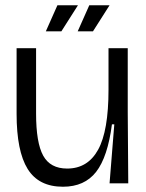

<svg xmlns="http://www.w3.org/2000/svg" viewBox="-20 -696 555 729"><path d="M219 13Q127 13 85 -54.5Q43 -122 43 -264V-513H117V-265Q117 -154 144 -105Q171 -56 235 -56Q313 -56 352.5 -127.5Q392 -199 392 -356V-513H465V-271L467 0H396L414 -224H405Q389 -100 345 -43.5Q301 13 219 13ZM213 -577H154L198 -676H276ZM333 -577H275L319 -676H396Z"/></svg>

Font: Bricolage Grotesque 96pt Light
Style: Regular
Weight: 300
Designer: Mathieu Triay
Foundry: Atelier Triay
Version: Version 1.001; ttfautohint (v1.8.4.7-5d5b);gftools[0.9.33.de